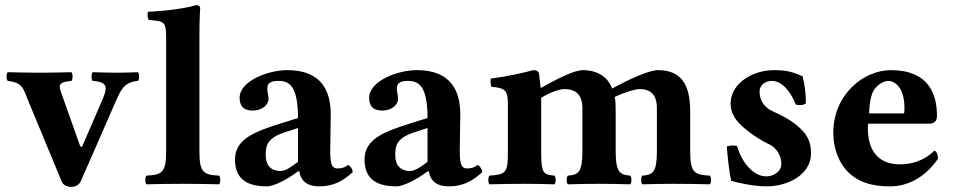

<svg xmlns="http://www.w3.org/2000/svg" viewBox="-20 -718 3727 750"><path d="M342 -402C396 -398 403 -382 381 -331L302 -148C298 -139 294 -146 291 -153L228 -331C226 -336 224 -341 223 -345C209 -383 203 -397 259 -402C265 -408 265 -430 259 -436C222 -435 182 -434 133 -434C98 -434 47 -435 10 -436C4 -430 4 -408 10 -402C68 -395 70 -375 90 -325L221 -9C227 6 244 12 257 12C267 12 287 10 296 -11L433 -324C453 -369 466 -397 519 -402C525 -408 525 -430 519 -436C497 -435 465 -434 443 -434C406 -434 369 -435 342 -436C336 -430 336 -408 342 -402Z M629 -127C629 -44 613 -35 552 -32C546 -26 546 -4 552 2C594 1 639 0 694 0C749 0 793 1 836 2C842 -4 842 -26 836 -32C775 -35 759 -44 759 -127V-583C759 -648 762 -685 762 -685C762 -694 755 -698 746 -698C709 -686 629 -675 558 -672C555 -660 556 -649 561 -640C624 -635 629 -634 629 -565Z M1149 -49C1156 -8 1183 10 1227 10C1282 10 1321 -11 1358 -46C1356 -58 1352 -66 1340 -74C1327 -64 1317 -60 1298 -60C1276 -60 1270 -78 1270 -127L1272 -271C1272 -415 1183 -444 1101 -444C1028 -444 916 -402 916 -336C916 -308 928 -286 967 -286C1003 -286 1029 -308 1029 -332C1029 -337 1028 -343 1027 -349C1025 -359 1023 -369 1025 -379C1026 -390 1034 -402 1067 -402C1109 -402 1144 -384 1144 -257L1077 -236C972 -203 898 -174 898 -95C898 -26 936 10 1023 10C1052 10 1110 -22 1143 -48ZM1144 -218V-86C1119 -66 1094 -50 1076 -50C1033 -50 1018 -79 1018 -110C1018 -147 1021 -178 1092 -201Z M1655 -49C1662 -8 1689 10 1733 10C1788 10 1827 -11 1864 -46C1862 -58 1858 -66 1846 -74C1833 -64 1823 -60 1804 -60C1782 -60 1776 -78 1776 -127L1778 -271C1778 -415 1689 -444 1607 -444C1534 -444 1422 -402 1422 -336C1422 -308 1434 -286 1473 -286C1509 -286 1535 -308 1535 -332C1535 -337 1534 -343 1533 -349C1531 -359 1529 -369 1531 -379C1532 -390 1540 -402 1573 -402C1615 -402 1650 -384 1650 -257L1583 -236C1478 -203 1404 -174 1404 -95C1404 -26 1442 10 1529 10C1558 10 1616 -22 1649 -48ZM1650 -218V-86C1625 -66 1600 -50 1582 -50C1539 -50 1524 -79 1524 -110C1524 -147 1527 -178 1598 -201Z M2094 -122V-321C2094 -326 2094 -331 2094 -336C2133 -360 2168 -370 2185 -370C2225 -370 2255 -352 2255 -295V-128C2255 -44 2239 -35 2198 -32C2192 -26 2192 -4 2198 2C2240 1 2272 0 2320 0C2368 0 2399 1 2442 2C2448 -4 2448 -26 2442 -32C2402 -35 2385 -44 2385 -128V-284C2385 -309 2384 -329 2381 -339C2419 -358 2462 -370 2478 -370C2518 -370 2546 -352 2546 -295V-128C2546 -44 2530 -35 2489 -32C2483 -26 2483 -4 2489 2C2531 1 2563 0 2611 0C2666 0 2710 1 2753 2C2759 -4 2759 -26 2753 -32C2692 -35 2676 -44 2676 -128V-284C2676 -394 2636 -444 2550 -444C2513 -444 2429 -404 2371 -372C2356 -415 2316 -444 2257 -444C2221 -444 2149 -406 2092 -374C2089 -404 2086 -427 2086 -427C2085 -439 2077 -444 2063 -444C2026 -434 1966 -420 1897 -411C1895 -405 1897 -385 1899 -379C1954 -374 1964 -366 1964 -309V-122C1964 -39 1953 -37 1892 -32C1886 -26 1886 -4 1892 2C1934 1 1976 0 2029 0C2075 0 2103 1 2146 2C2152 -4 2152 -26 2146 -32C2104 -36 2094 -39 2094 -122Z M2819 -146C2823 -97 2828 -50 2836 -12C2855 -6 2919 10 2975 10C3052 10 3148 -32 3148 -119C3148 -153 3140 -180 3117 -205C3089 -237 3047 -262 3001 -282C2961 -299 2947 -331 2947 -360C2947 -383 2966 -402 2995 -402C3030 -402 3064 -370 3089 -309C3107 -306 3118 -307 3128 -314C3128 -350 3124 -388 3115 -420C3083 -434 3058 -444 3003 -444C2950 -444 2900 -424 2868 -392C2845 -369 2834 -341 2834 -314C2834 -284 2846 -260 2865 -239C2896 -205 2951 -170 2981 -156C3021 -138 3032 -102 3032 -78C3032 -46 3000 -29 2973 -29C2928 -29 2880 -75 2859 -148C2843 -151 2835 -150 2819 -146Z M3629 -129C3588 -87 3534 -76 3496 -76C3418 -76 3370 -121 3370 -219C3370 -226 3371 -230 3371 -235H3611C3635 -235 3640 -252 3640 -266C3640 -351 3607 -444 3460 -444C3355 -444 3235 -351 3235 -198C3235 -140 3256 -79 3299 -40C3337 -6 3386 10 3457 10C3526 10 3594 -25 3644 -98C3644 -111 3639 -129 3629 -129ZM3375 -275C3376 -310 3381 -348 3395 -368C3411 -392 3438 -402 3449 -402C3476 -402 3513 -376 3513 -296C3513 -290 3513 -277 3511 -275Z"/></svg>

Font: Libertinus Serif
Style: Bold
Weight: 700
Designer: Philipp H. Poll, Khaled Hosny
Foundry: Caleb Maclennan
Version: Version 7.050;RELEASE